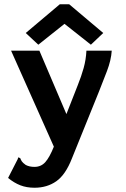

<svg xmlns="http://www.w3.org/2000/svg" viewBox="-20 -706 590 902"><path d="M142 176Q105 176 75.5 164.5Q46 153 18 130L63 42L66 33L75 37Q78 45 82.5 52Q87 59 101 69Q118 78 142 78Q173 78 193 55.5Q213 33 233 -17L32 -468H165L292 -170L345 -305Q362 -347 373 -386.5Q384 -426 386 -468H505Q502 -423 482.5 -372Q463 -321 445 -276L318 38Q288 115 244.5 145.5Q201 176 142 176ZM160 -496 101 -551 261 -686H305L465 -551L407 -496L283 -594Z"/></svg>

Font: Inconsolata SemiExpanded ExtraBold
Style: Regular
Weight: 800
Width: 6
Monospace: yes
Designer: Raph Levien, Cyreal, Brenton Simpson
Foundry: Raph Levien, Cyreal, Google
Version: Version 3.001; ttfautohint (v1.8.2.53-6de2)